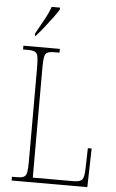

<svg xmlns="http://www.w3.org/2000/svg" viewBox="-61 -972 612 1013"><g transform="rotate(5 244.5 -465.5)"><path d="M40 0V-20H66Q91 -20 103 -26Q115 -32 118.5 -51Q122 -70 122 -108V-606Q122 -645 118.5 -663.5Q115 -682 103 -688Q91 -694 66 -694H40V-714H233V-694H206Q181 -694 169 -688Q157 -682 153.5 -663.5Q150 -645 150 -606V-25H363Q402 -25 412 -39Q422 -53 423 -94L426 -205H446L441 0ZM96 -784Q118 -824 138.5 -860.5Q159 -897 171 -931H215V-921Q205 -904 185 -877Q165 -850 142.5 -821.5Q120 -793 100 -771H96Z"/></g></svg>

Font: Noto Serif Sinhala Condensed Thin
Style: Regular
Weight: 100
Width: 3
Designer: Jelle Bosma - Monotype Design Team
Foundry: Monotype Imaging Inc.
Version: Version 2.007; ttfautohint (v1.8.4.7-5d5b)